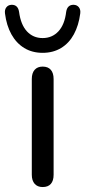

<svg xmlns="http://www.w3.org/2000/svg" viewBox="-64 -768 352 794"><path d="M67.5 -45.3V-441.1Q67.5 -465.9 79.2 -479.2Q91 -492.6 112.3 -492.6Q134.8 -492.6 146.2 -479.2Q157.7 -465.9 157.7 -441.1V-45.3Q157.7 -20.5 146.2 -7.5Q134.8 5.5 112.3 5.5Q91 5.5 79.2 -8Q67.5 -21.5 67.5 -45.3ZM-43.3 -711.9Q-45.5 -727.7 -37.8 -737.6Q-30.1 -747.5 -16.9 -748.1Q-4 -748.8 4.3 -741.5Q12.5 -734.1 14.8 -719.2Q21.8 -665.9 47.5 -638.2Q73.2 -610.6 112.3 -610.6Q151.7 -610.6 177.6 -638.4Q203.5 -666.3 209.7 -719.2Q212 -734.1 220.2 -741.5Q228.5 -748.8 241.4 -748.1Q254.7 -747.5 262.4 -737.6Q270 -727.7 267.8 -711.9Q261.5 -663.1 241.6 -626.3Q221.7 -589.5 188.7 -569.5Q155.7 -549.5 112.3 -549.5Q68.9 -549.5 36.2 -569.5Q3.5 -589.5 -16.8 -626Q-37 -662.5 -43.3 -711.9Z"/></svg>

Font: SN Pro Thin
Style: Regular
Weight: 200
Designer: Tobias Whetton
Foundry: Supernotes
Version: Version 1.003;Glyphs 3.3 (3324)